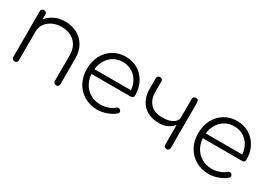

<svg xmlns="http://www.w3.org/2000/svg" viewBox="-2 -1161 2472 1773"><g transform="rotate(30 1234.5 -274.5)"><path d="M563 0Q550 0 541.5 -8.5Q533 -17 533 -30V-299Q533 -365 507.5 -408Q482 -451 438.5 -472.5Q395 -494 340 -494Q286 -494 243 -473.5Q200 -453 175 -417Q150 -381 150 -336H100Q104 -398 137 -447.5Q170 -497 223 -525.5Q276 -554 340 -554Q412 -554 469.5 -524.5Q527 -495 560 -438.5Q593 -382 593 -299V-30Q593 -17 584.5 -8.5Q576 0 563 0ZM120 0Q107 0 98.5 -8.5Q90 -17 90 -30V-517Q90 -531 98.5 -539Q107 -547 120 -547Q134 -547 142 -539Q150 -531 150 -517V-30Q150 -17 142 -8.5Q134 0 120 0Z M1005 5Q926 5 864.5 -30.5Q803 -66 768 -129Q733 -192 733 -273Q733 -355 766 -417.5Q799 -480 857 -516Q915 -552 990 -552Q1064 -552 1121 -517.5Q1178 -483 1210 -422.5Q1242 -362 1242 -283Q1242 -270 1234 -262.5Q1226 -255 1213 -255H773V-307H1229L1185 -274Q1187 -339 1163 -389Q1139 -439 1094.5 -467.5Q1050 -496 990 -496Q933 -496 888.5 -467.5Q844 -439 818.5 -389Q793 -339 793 -273Q793 -208 820 -158Q847 -108 895 -79.5Q943 -51 1005 -51Q1044 -51 1083.5 -64.5Q1123 -78 1146 -100Q1154 -108 1165.5 -108.5Q1177 -109 1185 -102Q1196 -93 1196.5 -82Q1197 -71 1187 -62Q1155 -33 1103.5 -14Q1052 5 1005 5Z M1560 -173Q1487 -173 1435 -201Q1383 -229 1355 -282Q1327 -335 1327 -408V-517Q1327 -531 1335.5 -539Q1344 -547 1357 -547Q1371 -547 1379 -539Q1387 -531 1387 -517V-408Q1387 -325 1432 -279Q1477 -233 1560 -233Q1626 -233 1668 -257.5Q1710 -282 1710 -321H1740Q1737 -278 1713 -244.5Q1689 -211 1649.5 -192Q1610 -173 1560 -173ZM1740 0Q1727 0 1718.5 -8.5Q1710 -17 1710 -30V-517Q1710 -531 1718.5 -539Q1727 -547 1740 -547Q1754 -547 1762 -539Q1770 -531 1770 -517V-30Q1770 -17 1762 -8.5Q1754 0 1740 0Z M2192 5Q2113 5 2051.5 -30.5Q1990 -66 1955 -129Q1920 -192 1920 -273Q1920 -355 1953 -417.5Q1986 -480 2044 -516Q2102 -552 2177 -552Q2251 -552 2308 -517.5Q2365 -483 2397 -422.5Q2429 -362 2429 -283Q2429 -270 2421 -262.5Q2413 -255 2400 -255H1960V-307H2416L2372 -274Q2374 -339 2350 -389Q2326 -439 2281.5 -467.5Q2237 -496 2177 -496Q2120 -496 2075.5 -467.5Q2031 -439 2005.5 -389Q1980 -339 1980 -273Q1980 -208 2007 -158Q2034 -108 2082 -79.5Q2130 -51 2192 -51Q2231 -51 2270.5 -64.5Q2310 -78 2333 -100Q2341 -108 2352.5 -108.5Q2364 -109 2372 -102Q2383 -93 2383.5 -82Q2384 -71 2374 -62Q2342 -33 2290.5 -14Q2239 5 2192 5Z"/></g></svg>

Font: ComfortaaLight
Style: Regular
Weight: 300
Designer: Johan Aakerlund
Foundry: Johan Aakerlund
Version: Version 3.104; ttfautohint (v1.8.1.43-b0c9)